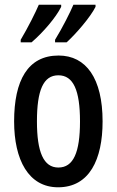

<svg xmlns="http://www.w3.org/2000/svg" viewBox="-20 -879 496 816"><path d="M386 -850V-859H292C280 -830 245 -760 214 -710V-699H263C302 -734 365 -807 386 -850ZM240 -850V-859H145C132 -828 99 -762 68 -710V-699H114C163 -741 218 -805 240 -850ZM416 -363C416 -546 346 -643 229 -643C98 -643 40 -537 40 -363C40 -200 101 -83 227 -83C360 -83 416 -201 416 -363ZM137 -363C137 -495 164 -559 228 -559C292 -559 320 -495 320 -363C320 -231 292 -167 228 -167C165 -167 137 -233 137 -363Z"/></svg>

Font: Noto Sans Kannada UI ExtraCondensed Medium
Style: Regular
Weight: 500
Width: 2
Designer: Jelle Bosma - Monotype Design Team
Foundry: Monotype Imaging Inc.
Version: Version 2.005